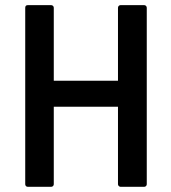

<svg xmlns="http://www.w3.org/2000/svg" viewBox="-20 -719 658 739"><path d="M77.1 -9.8V-689Q77.1 -699.2 86.9 -699.2H176.8Q181.2 -699.2 184.1 -696.3Q187 -693.4 187 -689V-408.2H434.1V-689Q434.1 -693.4 437 -696.3Q439.9 -699.2 443.8 -699.2H535.2Q539.1 -699.2 542 -696.3Q544.9 -693.4 544.9 -689V-9.8Q544.9 -5.9 542 -2.9Q539.1 0 535.2 0H443.8Q440.4 0 437.3 -2.9Q434.1 -5.9 434.1 -9.8V-308.1H187V-9.8Q187 -5.9 184.1 -2.9Q181.2 0 176.8 0H86.9Q82.5 0 79.8 -2.9Q77.1 -5.9 77.1 -9.8Z"/></svg>

Font: Fragment Mono SemBd
Style: Regular
Weight: 600
Designer: Wei Huang based on Nimbus Sans by URW Studio, based on Helvetica by Max Miedinger.
Foundry: Wei Huang
Version: Version 1.011